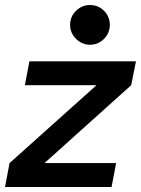

<svg xmlns="http://www.w3.org/2000/svg" viewBox="-29 -744 561 764"><path d="M355 -405H70L88 -500H512L493 -405L148 -95H433L415 0H-9L9 -95ZM250 -645Q250 -678 273.5 -701Q297 -724 329 -724Q362 -724 385 -701Q408 -678 408 -645Q408 -613 385 -589.5Q362 -566 329 -566Q297 -566 273.5 -589.5Q250 -613 250 -645Z"/></svg>

Font: MedMera Sans Semibold
Style: Italic
Weight: 600
Italic angle: -11°
Designer: Kasper Nordkvist
Foundry: UNCUT.wtf
Version: Version 1.300